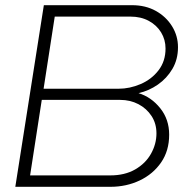

<svg xmlns="http://www.w3.org/2000/svg" viewBox="-20 -720 729 740"><path d="M39 0 149 -700H489Q541 -700 580.5 -678Q620 -656 643 -619Q666 -582 666 -538Q666 -491 644.5 -454.5Q623 -418 588.5 -394Q554 -370 514 -361Q563 -346 597.5 -303Q632 -260 632 -201Q632 -139 601 -94Q570 -49 518.5 -24.5Q467 0 405 0ZM96 -44H405Q461 -44 501 -67Q541 -90 562 -127.5Q583 -165 583 -206Q583 -244 564 -273Q545 -302 513.5 -318.5Q482 -335 443 -335H141ZM148 -378H437Q480 -378 522 -396Q564 -414 591 -449Q618 -484 618 -533Q618 -567 601 -595Q584 -623 553.5 -639.5Q523 -656 483 -656H191Z"/></svg>

Font: MuseoModerno Thin ExtraLight
Style: Italic
Weight: 250
Italic angle: -9°
Version: Version 1.003